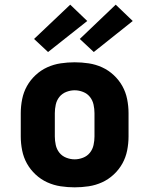

<svg xmlns="http://www.w3.org/2000/svg" viewBox="-20 -795 640 823"><path d="M300 8Q270 8 240 3.5Q210 -1 182.5 -13.5Q155 -26 132.5 -47Q110 -68 95.5 -94Q81 -120 75 -150Q69 -180 69 -210V-310Q69 -340 75 -370Q81 -400 95.5 -426Q110 -452 132.5 -473Q155 -494 182.5 -506.5Q210 -519 240 -523.5Q270 -528 300 -528Q330 -528 360 -523.5Q390 -519 417.5 -506.5Q445 -494 467.5 -473Q490 -452 504.5 -426Q519 -400 525 -370Q531 -340 531 -310V-210Q531 -180 525 -150Q519 -120 504.5 -94Q490 -68 467.5 -47Q445 -26 417.5 -13.5Q390 -1 360 3.5Q330 8 300 8ZM300 -112Q318 -112 336 -119Q354 -126 365.5 -140.5Q377 -155 381 -173.5Q385 -192 385 -210V-310Q385 -328 381 -346.5Q377 -365 365.5 -379.5Q354 -394 336 -401Q318 -408 300 -408Q282 -408 264 -401Q246 -394 234.5 -379.5Q223 -365 219 -346.5Q215 -328 215 -310V-210Q215 -192 219 -173.5Q223 -155 234.5 -140.5Q246 -126 264 -119Q282 -112 300 -112ZM382 -572 322 -628 476 -775 549 -705ZM186 -572 126 -628 281 -775 354 -705Z"/></svg>

Font: Iosevka Aile Heavy
Style: Regular
Weight: 900
Designer: Belleve Invis
Foundry: Belleve Invis
Version: Version 31.1.0; ttfautohint (v1.8.4)